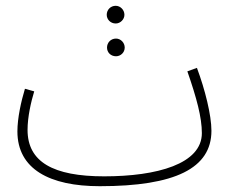

<svg xmlns="http://www.w3.org/2000/svg" viewBox="-20 -621 820 662"><path d="M379 -540C395 -540 409 -554 409 -570C409 -587 395 -601 379 -601C361 -601 348 -587 348 -570C348 -554 361 -540 379 -540ZM380 -427C396 -427 410 -440 410 -457C410 -474 396 -488 380 -488C362 -488 349 -474 349 -457C349 -440 362 -427 380 -427ZM324 21C584 21 709 -41 709 -170C709 -224 687 -312 659 -387L626 -375C658 -283 676 -216 676 -162C676 -56 522 -13 339 -13C163 -13 75 -63 75 -173C75 -218 87 -270 98 -306L66 -315C53 -272 40 -214 40 -168C40 -38 151 21 324 21Z"/></svg>

Font: Noto Sans Arabic UI Cn XLt
Style: Regular
Weight: 200
Width: 3
Designer: Monotype Design Team, Nadine Chahine and Nizar Qandah
Foundry: Monotype Imaging Inc.
Version: Version 2.010